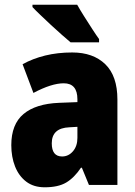

<svg xmlns="http://www.w3.org/2000/svg" viewBox="-20 -786 573 816"><path d="M287 -563Q376 -563 427.5 -513Q479 -463 479 -363V0H358L328 -73H324Q295 -30 261 -10Q227 10 170 10Q123 10 91.5 -14Q60 -38 44 -78.5Q28 -119 28 -169Q28 -258 80 -301.5Q132 -345 231 -349L309 -352V-364Q309 -432 251 -432Q199 -432 122 -391L76 -513Q119 -537 172 -550Q225 -563 287 -563ZM275 -245Q200 -242 200 -177Q200 -121 244 -121Q271 -121 290 -143Q309 -165 309 -200V-247ZM308 -766Q319 -746 337 -717.5Q355 -689 372.5 -662Q390 -635 401 -620V-606H280Q266 -618 243.5 -637.5Q221 -657 196.5 -680Q172 -703 151 -723Q130 -743 118 -756V-766Z"/></svg>

Font: Noto Sans Ethiopic Condensed Black
Style: Regular
Weight: 900
Width: 3
Designer: Monotype Design Team
Foundry: Monotype Imaging Inc.
Version: Version 2.102; ttfautohint (v1.8.4.7-5d5b)